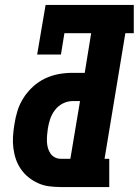

<svg xmlns="http://www.w3.org/2000/svg" viewBox="-20 -755 560 775"><path d="M226 0Q202 0 178.5 -3Q155 -6 134 -15.5Q113 -25 95.5 -39Q78 -53 65 -71.5Q52 -90 44.5 -111.5Q37 -133 34 -156.5Q31 -180 32.5 -204Q34 -228 38 -252Q42 -280 50.5 -307.5Q59 -335 75 -360Q91 -385 113.5 -405.5Q136 -426 162.5 -438.5Q189 -451 217 -456Q245 -461 273 -461H322L348 -621H240L226 -535H130L164 -735H520V-621H486L402 -114H421V0ZM226 -114H264L303 -347H273Q253 -347 234 -337.5Q215 -328 202 -311Q189 -294 182.5 -274.5Q176 -255 173 -235Q171 -222 170 -208.5Q169 -195 169.5 -182.5Q170 -170 173.5 -157.5Q177 -145 184 -135Q191 -125 202 -119.5Q213 -114 226 -114Z"/></svg>

Font: Iosevka Slab Heavy
Style: Italic
Weight: 900
Italic angle: -9°
Monospace: yes
Designer: Belleve Invis
Foundry: Belleve Invis
Version: Version 11.1.0; ttfautohint (v1.8.3)